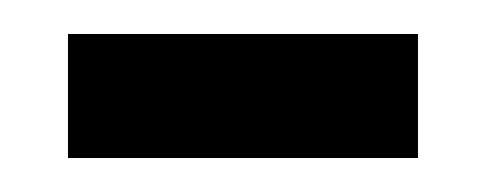

<svg xmlns="http://www.w3.org/2000/svg" viewBox="-20 -329 286 113"><path d="M20 -236V-309H226V-236Z"/></svg>

Font: Noto Serif Myanmar ExtraCondensed
Style: Regular
Weight: 400
Width: 2
Designer: Ben Mitchell and the Monotype Design Team
Foundry: Monotype Imaging Inc.
Version: Version 2.106; ttfautohint (v1.8.4.7-5d5b)